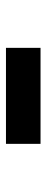

<svg xmlns="http://www.w3.org/2000/svg" viewBox="222 -650 155 640"><g transform="rotate(90 300.0 -330.5)"><path d="M140 -272.4V-387.6H460V-272.4Z"/></g></svg>

Font: Pitagon Sans Mono
Style: Regular
Weight: 400
Monospace: yes
Designer: Travis Tran
Foundry: Pitagon
Version: Version 1.001;gftools[0.9.26]